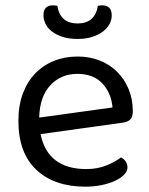

<svg xmlns="http://www.w3.org/2000/svg" viewBox="-20 -687 559 720"><path d="M132 -184Q159 -53 304 -53Q346 -53 380 -67Q414 -81 434 -97Q458 -83 458 -59Q458 -45 445.5 -32Q433 -19 411.5 -9Q390 1 361.5 7Q333 13 300 13Q184 13 116.5 -50Q49 -113 49 -234Q49 -291 65.5 -335.5Q82 -380 111.5 -411Q141 -442 182 -458.5Q223 -475 271 -475Q316 -475 354 -460Q392 -445 419.5 -417.5Q447 -390 462.5 -352.5Q478 -315 478 -270Q478 -248 468 -238.5Q458 -229 440 -227ZM127 -246 402 -284Q397 -339 363.5 -374.5Q330 -410 270 -410Q209 -410 169 -367.5Q129 -325 127 -246ZM347 -665Q351 -666 355 -666.5Q359 -667 364 -667Q380 -667 389.5 -658Q399 -649 399 -629Q399 -613 391 -597.5Q383 -582 367 -569.5Q351 -557 327 -549Q303 -541 271 -541Q238 -541 214 -549Q190 -557 174 -569.5Q158 -582 150.5 -598Q143 -614 143 -629Q143 -667 178 -667Q187 -667 195 -665Q206 -599 271 -599Q336 -599 347 -665Z"/></svg>

Font: Baloo 2 Latin
Style: Regular
Weight: 400
Designer: Sarang Kulkarni and Ek Type
Foundry: Ek Type
Version: Version 1.001